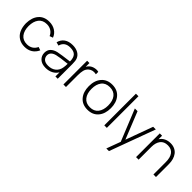

<svg xmlns="http://www.w3.org/2000/svg" viewBox="120 -1785 3091 3091"><g transform="rotate(45 1665.5 -240.0)"><path d="M290.5 15.1Q211.4 15.1 154.5 -21.5Q97.7 -58.1 69.6 -121.6Q41.5 -185.1 40 -270Q42 -401.4 107.2 -478.3Q172.4 -555.2 291 -555.2Q369.6 -555.2 429 -517.1Q488.3 -479 512.2 -413.6L456.1 -393.1Q435.5 -442.9 391.6 -470.9Q347.7 -499 290.5 -499Q198.2 -499 150.4 -437Q102.5 -375 101.6 -270Q102.5 -163.6 150.9 -102.3Q199.2 -41 290.5 -41Q347.7 -41 390.1 -67.6Q432.6 -94.2 455.1 -144.5L512.2 -125Q480.5 -56.2 424.1 -20.5Q367.7 15.1 290.5 15.1Z M771 15.1Q682.1 15.1 633.5 -30.5Q585 -76.2 585 -144Q585 -208.5 623.8 -246.3Q662.6 -284.2 727.1 -299.3Q791.5 -313.5 976.6 -336.4Q976.6 -420.4 940.4 -460Q904.3 -499.5 821.3 -499.5Q695.3 -499.5 664.6 -386.2L605.5 -402.3Q624 -476.1 679.9 -515.6Q735.8 -555.2 823.2 -555.2Q897 -555.2 948.2 -525.9Q999.5 -496.6 1019.5 -444.3Q1033.7 -408.2 1033.7 -336.4V0H981.4V-94.2Q950.2 -41.5 895.5 -13.2Q840.8 15.1 771 15.1ZM644 -143.6Q644 -124 650.9 -106.2Q657.7 -88.4 672.1 -72.5Q686.5 -56.6 712.9 -47.4Q739.3 -38.1 773.9 -38.1Q855.5 -38.1 907.5 -81.1Q959.5 -124 970.2 -197.3Q976.6 -232.4 976.6 -283.7Q808.1 -266.1 746.6 -250.5Q644 -223.1 644 -143.6Z M1163.6 0V-540H1216.3V-455.1Q1232.9 -483.9 1254.4 -502.4Q1285.6 -530.8 1334.2 -541Q1382.8 -551.3 1417 -540V-485.4Q1335.4 -503.9 1281.2 -457.5Q1244.1 -425.3 1232.9 -378.4Q1221.7 -331.5 1221.7 -267.6V0Z M1723.1 -555.2Q1841.8 -555.2 1908.2 -477.1Q1974.6 -398.9 1974.6 -271Q1974.6 -141.1 1908 -63Q1841.3 15.1 1723.1 15.1Q1605 15.1 1538.3 -63.5Q1471.7 -142.1 1471.7 -271Q1471.7 -399.9 1539.1 -477.5Q1606.4 -555.2 1723.1 -555.2ZM1533.2 -271Q1533.2 -164.6 1582.3 -102.8Q1631.3 -41 1723.1 -41Q1815.9 -41 1864.5 -103Q1913.1 -165 1913.1 -271Q1913.1 -377.4 1864.5 -438.2Q1815.9 -499 1723.1 -499Q1629.4 -499 1581.3 -437.3Q1533.2 -375.5 1533.2 -271Z M2094.2 0V-720.2H2151.9V0Z M2380.4 240.2 2469.2 0 2250 -540H2311.5L2497.6 -76.7L2667 -540H2727.5L2440.4 240.2Z M3212.9 -280.8Q3212.9 -385.3 3171.1 -441.2Q3129.4 -497.1 3045.9 -497.1Q2960.9 -497.1 2918.2 -441.2Q2875.5 -385.3 2875.5 -291.5V0H2817.4V-540H2870.1V-459Q2899.4 -505.9 2947 -529.3Q2994.6 -552.7 3053.7 -552.7Q3107.9 -552.7 3150.1 -532.5Q3192.4 -512.2 3218.5 -476.8Q3244.6 -441.4 3257.8 -395.5Q3271 -349.6 3271 -295.4V0H3212.9Z"/></g></svg>

Font: Manrope Light
Style: Regular
Weight: 300
Designer: Mikhail Sharanda
Foundry: Mikhail Sharanda
Version: Version 4.505;FEAKit 1.0